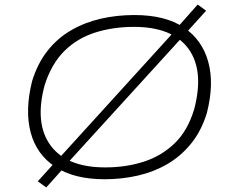

<svg xmlns="http://www.w3.org/2000/svg" viewBox="-20 -779 1014 843"><path d="M439 8Q305 8 222.5 -46.5Q140 -101 114.5 -198Q89 -295 121 -423Q145 -501 189 -556.5Q233 -612 293 -646.5Q353 -681 423 -697Q493 -713 570 -713Q706 -713 787 -658.5Q868 -604 894.5 -507Q921 -410 888 -282Q864 -204 819 -148.5Q774 -93 714.5 -58.5Q655 -24 585 -8Q515 8 439 8ZM442 -44Q533 -44 611 -69Q689 -94 747 -150Q805 -206 833 -301Q877 -470 807 -565.5Q737 -661 568 -661Q476 -661 397.5 -636Q319 -611 262.5 -555Q206 -499 176 -405Q131 -237 202 -140.5Q273 -44 442 -44ZM183 44 146 17 222 -67 248 -94 750 -646 770 -671 848 -759 885 -732 809 -648 785 -621 282 -69 262 -44Z"/></svg>

Font: Nunito Sans 7pt Expanded ExtraLight
Style: Italic
Weight: 250
Width: 7
Italic angle: -9°
Designer: Vernon Adams
Foundry: Vernon Adams
Version: Version 3.101;gftools[0.9.27]